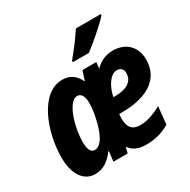

<svg xmlns="http://www.w3.org/2000/svg" viewBox="-173 -937 1096 1109"><g transform="rotate(-30 374.5 -382.5)"><path d="M362 -615H469C511 -645 612 -732 641 -767V-775H475C444 -727 401 -670 363 -626ZM152 10C209 10 249 -21 282 -66H286L278 0H373L383 -40C403 -8 438 10 493 10C555 10 601 -4 650 -32L662 -149C610 -121 565 -105 518 -105C465 -105 443 -136 443 -190C443 -201 443 -210 445 -222H462C640 -222 737 -293 737 -417C737 -501 683 -558 594 -558C544 -558 504 -536 476 -507L480 -548H388L368 -487H365C342 -535 307 -558 257 -558C112 -558 30 -343 30 -169C30 -52 82 10 152 10ZM464 -323C477 -386 513 -448 559 -448C584 -448 599 -432 599 -407C599 -361 567 -323 474 -323ZM219 -112C196 -112 181 -135 181 -184C181 -292 228 -434 285 -434C312 -434 327 -409 327 -365C327 -337 324 -306 314 -262C299 -191 268 -112 219 -112Z"/></g></svg>

Font: Noto Sans Display SemiCondensed Extra
Style: Italic
Weight: 800
Width: 4
Italic angle: -12°
Designer: Monotype Design Team
Foundry: Monotype Imaging Inc.
Version: Version 1.900